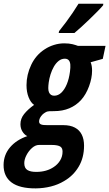

<svg xmlns="http://www.w3.org/2000/svg" viewBox="-88 -791 598 1051"><path d="M107.9 240.2Q19.5 240.7 -24.7 207.8Q-68.8 174.8 -68.4 111.8Q-67.9 56.6 -33.2 15.6Q1.5 -25.4 61.5 -45.9Q46.4 -52.7 35.2 -70.3Q23.9 -87.9 23.9 -111.3Q23.9 -141.6 43.9 -166.7Q64 -191.9 98.6 -216.8Q80.1 -229.5 68.6 -258.5Q57.1 -287.6 57.1 -324.7Q57.1 -381.8 82.8 -436Q108.4 -490.2 157.2 -521.5Q179.2 -536.1 207 -544.9Q234.9 -553.7 263.2 -553.7Q290 -553.7 308.6 -549.1Q327.1 -544.4 338.4 -540H489.7L474.6 -468.8L408.2 -450.2Q412.1 -440.9 414.1 -429.2Q416 -417.5 416 -404.3Q416 -363.8 399.4 -318.6Q382.8 -273.4 355.5 -243.2Q328.6 -213.9 291.5 -198.2Q254.4 -182.6 208 -182.6Q190.4 -182.6 181.9 -182.1Q173.3 -181.6 169.4 -180.2Q148.4 -170.9 137.2 -155.5Q126 -140.1 126 -126Q126 -113.3 138.2 -109.4Q143.6 -107.4 151.9 -106.7Q160.2 -106 171.9 -106H258.3Q296.9 -106 322 -92.5Q347.2 -79.1 359.6 -54Q372.1 -28.8 372.1 6.3Q372.1 72.3 342.5 121.8Q313 171.4 262.7 200.2Q230.5 219.7 190.9 229.7Q151.4 239.7 107.9 240.2ZM112.3 149.9Q138.7 149.9 163.1 143.1Q187.5 136.2 206.5 123Q228 108.9 241.2 87.2Q254.4 65.4 254.4 39.1Q254.4 30.8 252 23.7Q249.5 16.6 242.7 11.7Q236.3 7.3 224.6 4.9Q212.9 2.4 194.8 2.4H125.5Q106 2.4 87.4 18.8Q68.8 35.2 56.9 58.3Q44.9 81.5 44.9 102.1Q44.9 129.4 62.3 139.9Q79.6 150.4 112.3 149.9ZM208.5 -267.1Q230.5 -267.1 248 -283.9Q265.6 -300.8 277.8 -330.3Q290 -359.9 294.9 -397.9Q298.3 -422.4 296.9 -437.7Q295.4 -453.1 288.6 -460.9Q285.2 -464.8 279.8 -467.3Q274.4 -469.7 267.1 -469.7Q248.5 -469.7 233.4 -457.8Q218.3 -445.8 207 -426.3Q195.8 -406.7 188.7 -384Q181.6 -361.3 178.7 -339.8Q176.3 -321.8 176.3 -308.3Q176.3 -294.9 180.2 -285.6Q188.5 -267.1 208.5 -267.1ZM233.4 -610.4 235.4 -620.6Q255.9 -646 274.7 -671.4Q293.5 -696.8 310.3 -721.7Q327.1 -746.6 341.8 -770.5H477.5L476.6 -762.2Q465.8 -749 444.8 -727.8Q423.8 -706.5 399.7 -683.3Q375.5 -660.2 353.8 -640.4Q332 -620.6 319.3 -610.4Z"/></svg>

Font: Open Sans Condensed
Style: Italic
Weight: 400
Width: 3
Italic angle: -12°
Designer: Monotype Design Team
Foundry: Monotype Imaging Inc.
Version: Version 3.000